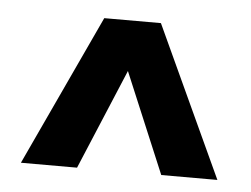

<svg xmlns="http://www.w3.org/2000/svg" viewBox="-34 -789 482 368"><g transform="rotate(5 207.5 -605.0)"><path d="M18 -460 153 -750H262L396 -460H288L207 -653L126 -460Z"/></g></svg>

Font: Saira SemiCondensed
Style: Bold
Weight: 700
Width: 4
Designer: Hector Gatti with collaboration of the Omnibus-Type team
Foundry: Omnibus-Type
Version: Version 1.101